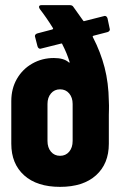

<svg xmlns="http://www.w3.org/2000/svg" viewBox="-20 -720 472 748"><path d="M24 -160V-326Q24 -375 46 -413Q68 -451 106 -472.5Q144 -494 190 -494Q229 -494 248 -477Q252 -474 251 -479Q241 -512 223 -547Q222 -552 217 -550L141 -531L137 -530Q129 -530 126 -540L117 -575L116 -579Q116 -587 126 -590L183 -605Q189 -607 186 -611Q162 -650 135 -685Q132 -690 132 -693Q132 -700 142 -700H252Q262 -700 266 -693Q287 -663 303 -641Q304 -639 305.5 -638Q307 -637 309 -638L384 -657L388 -658Q396 -658 399 -648L407 -610L408 -606Q408 -598 399 -595L345 -581Q339 -579 342 -575Q372 -517 387.5 -457Q403 -397 404 -326Q405 -308 404.5 -294.5Q404 -281 404 -272V-243V-160Q404 -82 354 -37Q304 8 214 8Q124 8 74 -37Q24 -82 24 -160ZM214 -113Q236 -113 249.5 -129Q263 -145 263 -171V-315Q263 -340 249.5 -356Q236 -372 214 -372Q192 -372 178.5 -356Q165 -340 165 -315V-171Q165 -145 178.5 -129Q192 -113 214 -113Z"/></svg>

Font: Barlow Condensed
Style: Bold
Weight: 700
Width: 3
Designer: Jeremy Tribby
Foundry: Tribby Type
Version: Version 1.500